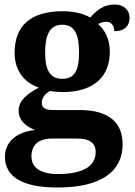

<svg xmlns="http://www.w3.org/2000/svg" viewBox="-20 -599 600 855"><path d="M236 236C433 236 526 163 526 44C526 -52 467 -109 334 -109H217C182 -109 166 -119 166 -141C166 -165 185 -186 204 -194C215 -191 245 -189 259 -189C403 -189 469 -263 469 -368C469 -426 447 -465 417 -492C427 -497 439 -502 455 -502C473 -502 489 -487 489 -460C539 -460 557 -488 557 -520C557 -552 534 -579 490 -579C440 -579 409 -551 382 -521C352 -538 310 -549 259 -549C113 -549 45 -481 45 -364C45 -283 90 -230 153 -209C97 -179 63 -150 63 -106C63 -59 101 -34 136 -20C58 -12 2 30 2 99C2 188 79 236 236 236ZM257 -248C199 -248 181 -294 181 -364C181 -437 198 -489 257 -489C316 -489 332 -439 332 -365C332 -293 317 -248 257 -248ZM238 176C161 176 120 148 120 97C120 34 169 18 209 18H325C379 18 406 38 406 78C406 138 355 176 238 176Z"/></svg>

Font: Noto Serif Malayalam
Style: Bold
Weight: 700
Designer: Indian type Foundry, Jelle Bosma, Monotype Design Team
Foundry: Monotype Imaging Inc.
Version: Version 2.104